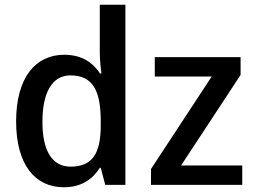

<svg xmlns="http://www.w3.org/2000/svg" viewBox="-20 -780 1076 810"><path d="M249 10C326 10 372 -26 401 -72H405L424 0H509V-760H401V-558C401 -531 405 -488 408 -470H402C373 -514 327 -549 251 -549C130 -549 48 -453 48 -268C48 -84 129 10 249 10ZM1002 0V-82H744L995 -464V-539H633V-457H873L617 -67V0ZM278 -77C199 -77 159 -145 159 -266C159 -388 199 -462 277 -462C375 -462 405 -393 405 -267V-251C405 -134 371 -77 278 -77Z"/></svg>

Font: Noto Sans Thai Medium
Style: Regular
Weight: 500
Designer: Monotype Design Team
Foundry: Monotype Imaging Inc.
Version: Version 1.901